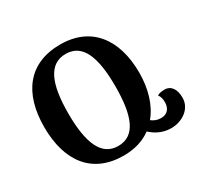

<svg xmlns="http://www.w3.org/2000/svg" viewBox="-157 -912 1142 1109"><g transform="rotate(-30 414.0 -357.0)"><path d="M762 -200C736 -200 720 -195 712 -189C724 -172 727 -157 727 -136C727 -100 709 -67 663 -67C639 -67 620 -74 600 -89C655 -154 684 -250 684 -358C684 -583 573 -727 369 -727C157 -727 51 -584 51 -359C51 -132 158 13 368 13C441 13 502 -6 551 -42C582 -13 626 13 685 13C757 13 828 -33 828 -107C829 -164 803 -200 762 -200ZM368 -51C257 -51 211 -160 211 -358C211 -556 257 -664 369 -664C481 -664 525 -556 525 -358C525 -160 481 -51 368 -51Z"/></g></svg>

Font: Noto Serif Georgian SemiCondensed Bold
Style: Regular
Weight: 700
Width: 4
Designer: Monotype Design Team, Akaki Razmadze
Foundry: Google LLC
Version: Version 2.003